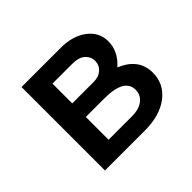

<svg xmlns="http://www.w3.org/2000/svg" viewBox="-108 -549 680 680"><g transform="rotate(-45 232.0 -209.0)"><path d="M357 -227Q433 -196 433 -125Q433 -69 388 -34.5Q343 0 267 0H68V-418H264Q324 -418 362 -389.5Q400 -361 400 -315Q400 -265 357 -227ZM253 -349H154V-250H262Q287 -250 302.5 -264Q318 -278 318 -300Q318 -320 302 -334.5Q286 -349 253 -349ZM270 -68Q307 -68 327 -84Q347 -100 347 -125Q347 -182 247 -182H154V-68Z"/></g></svg>

Font: EauTest Semibold
Style: Regular
Weight: 600
Designer: Christian Thalmann (Catharsis Fonts)
Version: Version 0.001;PS 000.001;hotconv 1.0.88;makeotf.lib2.5.64775